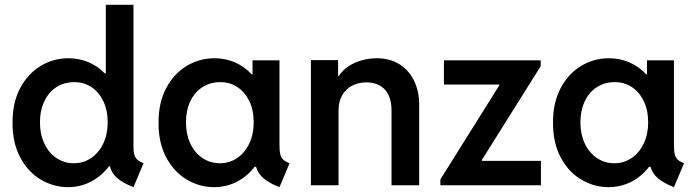

<svg xmlns="http://www.w3.org/2000/svg" viewBox="-20 -772 2901 800"><path d="M438 -79.1H434.1Q402.8 -38.1 358.9 -15.1Q314.9 7.8 263.7 7.8Q202.6 7.8 149.2 -24.2Q95.7 -56.2 63.7 -117.2Q31.7 -178.2 32.2 -260.7Q31.7 -343.3 63.7 -404.1Q95.7 -464.8 149.2 -497.1Q202.6 -529.3 264.6 -529.3Q309.1 -529.3 347.9 -513.2Q386.7 -497.1 416 -466.8H420.9V-752H536.1V-160.2Q536.1 -139.6 539.8 -127.2Q543.5 -114.7 552.2 -106.7Q561 -98.6 578.1 -91.8L536.1 7.8Q491.2 -9.8 467.8 -30.5Q444.3 -51.3 438 -79.1ZM428.7 -261.7Q428.7 -313 410.2 -351.1Q391.6 -389.2 359.9 -409.7Q328.1 -430.2 289.1 -429.7Q247.6 -429.7 215.1 -408.9Q182.6 -388.2 164.6 -349.9Q146.5 -311.5 146.5 -261.7Q146.5 -212.9 164.6 -174.3Q182.6 -135.7 214.8 -113.8Q247.1 -91.8 288.1 -91.8Q328.1 -91.8 360.1 -113.8Q392.1 -135.7 410.4 -174.3Q428.7 -212.9 428.7 -261.7Z M1046.9 -77.1H1041Q1009.8 -36.6 966.3 -14.4Q922.9 7.8 872.1 7.8Q811 7.8 757.6 -24.2Q704.1 -56.2 672.1 -117.2Q640.1 -178.2 640.6 -260.7Q640.1 -343.3 672.1 -404.1Q704.1 -464.8 757.6 -497.1Q811 -529.3 873 -529.3Q919.4 -529.3 959.2 -512Q999 -494.6 1029.3 -461.9H1032.2V-520.5H1144.5V-167Q1144.5 -142.6 1147.9 -128.9Q1151.4 -115.2 1160.2 -106.9Q1168.9 -98.6 1186.5 -91.8L1144.5 7.8Q1104 -7.8 1079.6 -27.8Q1055.2 -47.9 1046.9 -77.1ZM1037.1 -261.7Q1037.1 -313 1018.6 -351.1Q1000 -389.2 968.3 -409.7Q936.5 -430.2 897.5 -429.7Q856 -429.7 823.5 -408.9Q791 -388.2 772.9 -349.9Q754.9 -311.5 754.9 -261.7Q754.9 -212.9 772.9 -174.3Q791 -135.7 823.2 -113.8Q855.5 -91.8 896.5 -91.8Q936.5 -91.8 968.5 -113.8Q1000.5 -135.7 1018.8 -174.3Q1037.1 -212.9 1037.1 -261.7Z M1275.4 -521.5H1388.7V-455.1H1391.1Q1415.5 -490.7 1457.3 -509.8Q1499 -528.8 1548.8 -529.3Q1606.4 -529.3 1646.5 -502.9Q1686.5 -476.6 1706.5 -433.1Q1726.6 -389.6 1726.6 -337.9V0H1611.3V-312.5Q1611.3 -369.1 1583.5 -398.9Q1555.7 -428.7 1505.9 -428.7Q1473.1 -428.7 1447 -415Q1420.9 -401.4 1405.8 -375.2Q1390.6 -349.1 1390.6 -312.5V0H1275.4Z M1814.9 -24.4 2060.1 -416V-419.9H1829.6V-520.5H2232.9V-496.1L1987.8 -105.5V-101.6H2233.9V0H1814.9Z M2690.4 -77.1H2684.6Q2653.3 -36.6 2609.9 -14.4Q2566.4 7.8 2515.6 7.8Q2454.6 7.8 2401.1 -24.2Q2347.7 -56.2 2315.7 -117.2Q2283.7 -178.2 2284.2 -260.7Q2283.7 -343.3 2315.7 -404.1Q2347.7 -464.8 2401.1 -497.1Q2454.6 -529.3 2516.6 -529.3Q2563 -529.3 2602.8 -512Q2642.6 -494.6 2672.9 -461.9H2675.8V-520.5H2788.1V-167Q2788.1 -142.6 2791.5 -128.9Q2794.9 -115.2 2803.7 -106.9Q2812.5 -98.6 2830.1 -91.8L2788.1 7.8Q2747.6 -7.8 2723.1 -27.8Q2698.7 -47.9 2690.4 -77.1ZM2680.7 -261.7Q2680.7 -313 2662.1 -351.1Q2643.6 -389.2 2611.8 -409.7Q2580.1 -430.2 2541 -429.7Q2499.5 -429.7 2467 -408.9Q2434.6 -388.2 2416.5 -349.9Q2398.4 -311.5 2398.4 -261.7Q2398.4 -212.9 2416.5 -174.3Q2434.6 -135.7 2466.8 -113.8Q2499 -91.8 2540 -91.8Q2580.1 -91.8 2612.1 -113.8Q2644 -135.7 2662.4 -174.3Q2680.7 -212.9 2680.7 -261.7Z"/></svg>

Font: Reddit Sans Strawberry SemiBold
Style: Regular
Weight: 600
Designer: Stephen Hutchings
Foundry: Reddit
Version: Version 1.013